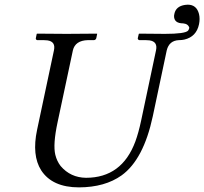

<svg xmlns="http://www.w3.org/2000/svg" viewBox="-20 -790 874 822"><path d="M746.6 -618.2Q704.1 -616.7 693.8 -574.2L634.3 -293Q594.7 -106.9 500.5 -39.1Q429.2 11.7 318.4 12.2Q203.6 12.2 156.2 -61Q115.7 -125 138.7 -233.9L210.9 -574.2Q219.2 -612.3 182.6 -617.2Q174.8 -618.2 166.5 -618.2H139.2Q132.8 -620.1 133.3 -626L137.2 -645L139.2 -646Q140.1 -646 265.1 -645L394.5 -646L396 -645L392.1 -626Q389.2 -618.7 382.3 -618.2H356.4Q301.8 -616.7 292 -574.2L226.6 -267.1Q206.1 -171.4 216.8 -127.4Q223.6 -99.6 239.7 -79.1Q281.7 -29.8 348.1 -28.8Q502 -28.8 559.6 -184.6Q573.2 -221.7 584.5 -274.9L647.9 -574.2Q656.2 -612.3 619.6 -617.2Q611.8 -618.2 603.5 -618.2H576.2Q569.8 -620.1 569.8 -626L574.2 -645L576.2 -646Q577.1 -646 686 -645Q772 -645 785.2 -658.7Q789.1 -664.1 790.5 -670.9Q786.1 -687.5 764.6 -689.9Q724.6 -689.9 725.1 -722.2Q725.6 -727.1 726.6 -731Q733.4 -763.2 772 -769Q778.3 -770 783.7 -770Q821.8 -770 832 -730Q836.9 -709.5 832 -686Q820.8 -632.8 769.5 -620.6Q758.8 -618.2 746.6 -618.2Z"/></svg>

Font: Linux Biolinum Slanted O
Style: Slanted
Weight: 400
Designer: Philipp H. Poll
Foundry: Philipp H. Poll
Version: Version 1.0.4